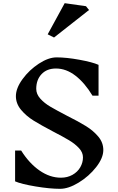

<svg xmlns="http://www.w3.org/2000/svg" viewBox="-20 -1167 740 1208"><path d="M313 -340Q237 -380 191 -408.5Q145 -437 112.5 -476Q80 -515 80 -562Q80 -612 122 -669.5Q164 -727 224.5 -766.5Q285 -806 336 -806Q398 -806 480 -791Q562 -776 600 -759V-565H562Q513 -646 454.5 -691Q396 -736 332 -736Q275 -736 241.5 -700.5Q208 -665 208 -608Q208 -575 233.5 -546.5Q259 -518 296.5 -496Q334 -474 401 -439Q475 -402 521 -373.5Q567 -345 598.5 -307.5Q630 -270 630 -223Q630 -173 585 -115.5Q540 -58 475.5 -18.5Q411 21 358 21Q293 21 203.5 6Q114 -9 75 -26V-220H113Q164 -139 229 -94Q294 -49 363 -49Q404 -49 436 -67Q468 -85 485 -114.5Q502 -144 502 -177Q502 -208 477 -235Q452 -262 414.5 -284.5Q377 -307 313 -340ZM540 -1104 320 -931 280 -951 387 -1147 521 -1128Z"/></svg>

Font: Inknut
Style: Antiqua
Weight: 400
Designer: Claus Eggers Srensen
Foundry: Claus Eggers Srensen
Version: Version 1.000; ttfautohint (v1.2) -l 7 -r 28 -G 50 -x 13 -D 